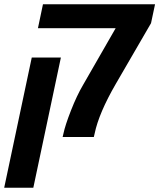

<svg xmlns="http://www.w3.org/2000/svg" viewBox="-56 -650 756 911"><path d="M660.6 -540 493.7 -252.4Q413.1 -113.3 393.1 -16.6L389.2 0H241.2L245.1 -16.6Q253.4 -56.2 280.8 -126Q308.1 -195.8 337.9 -246.6L492.7 -516.1H124L147.9 -629.9H679.7ZM102.1 240.7H-36.1L94.7 -377H232.9Z"/></svg>

Font: Open Sans Hebrew
Style: Bold Italic
Weight: 700
Italic angle: -12°
Foundry: Ascender Corporation, Yanek Iontef
Version: Version 2.001;PS 002.001;hotconv 1.0.70;makeotf.lib2.5.58329